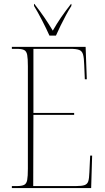

<svg xmlns="http://www.w3.org/2000/svg" viewBox="-20 -951 530 971"><path d="M40 0V-10H65Q90 -10 102 -16Q114 -22 117.5 -40.5Q121 -59 121 -98V-616Q121 -655 117.5 -673.5Q114 -692 102 -698Q90 -704 65 -704H40V-714H413L419 -550H409L406 -621Q405 -658 400 -675.5Q395 -693 380.5 -698.5Q366 -704 335 -704H149V-380H355V-370H149L148 -10H364Q394 -10 408 -15Q422 -20 426.5 -34.5Q431 -49 432 -79L436 -164H446L441 0ZM230 -771Q215 -805 192.5 -848.5Q170 -892 152 -921V-931H154Q183 -894 204.5 -862.5Q226 -831 247 -796Q267 -831 288.5 -862.5Q310 -894 339 -931H341V-921Q328 -901 314 -875Q300 -849 286.5 -821.5Q273 -794 263 -771Z"/></svg>

Font: Noto Serif Display Condensed Thin
Style: Regular
Weight: 100
Width: 3
Designer: Monotype Design Team
Foundry: Monotype Imaging Inc.
Version: Version 2.009